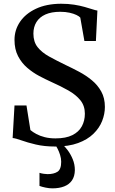

<svg xmlns="http://www.w3.org/2000/svg" viewBox="-20 -772 612 1026"><path d="M275 11Q216.5 11 171.2 0.2Q126 -10.5 94.8 -21.8Q63.5 -33 47.5 -34.5L57.5 -208.5H121.5L142.5 -77Q155.5 -66 174.5 -55.8Q193.5 -45.5 219.2 -39Q245 -32.5 276.5 -32.5Q332 -32.5 366.5 -49.8Q401 -67 417.2 -96.8Q433.5 -126.5 433.5 -164.5Q433.5 -206.5 409.8 -236Q386 -265.5 345.5 -288.5Q305 -311.5 254.5 -334Q223.5 -348 189.5 -366Q155.5 -384 125.5 -409.8Q95.5 -435.5 76.5 -472Q57.5 -508.5 57.5 -559Q57.5 -612 87 -655.5Q116.5 -699 172 -725.2Q227.5 -751.5 306 -752Q344.5 -752 376 -747Q407.5 -742 432 -735Q456.5 -728 473.5 -722.5Q490.5 -717 500.5 -715.5L492.5 -553H431L409 -678Q403.5 -684.5 388.8 -691.8Q374 -699 352 -704Q330 -709 302 -709Q255 -709 223 -694.8Q191 -680.5 174.8 -654.2Q158.5 -628 158.5 -592.5Q158.5 -548.5 180.8 -520.2Q203 -492 242.2 -470.2Q281.5 -448.5 331 -424.5Q366 -408 402.8 -388.5Q439.5 -369 470.8 -343.2Q502 -317.5 521.2 -282.8Q540.5 -248 540.5 -200.5Q540.5 -163 525.8 -125.5Q511 -88 479.2 -57Q447.5 -26 397 -7.5Q346.5 11 275 11ZM260 234.5Q243 234.5 223.5 230.5Q204 226.5 191 221.5V151.5Q201 155 214 156.8Q227 158.5 234.5 158.5Q267.5 158.5 287.2 145.8Q307 133 307 92.5Q307 74.5 301.2 56.2Q295.5 38 287.8 23Q280 8 273 0H298H314Q326 10 341.5 30.5Q357 51 368.5 78.5Q380 106 380 137Q379.5 170 364.8 191.8Q350 213.5 323.2 224Q296.5 234.5 260 234.5Z"/></svg>

Font: Merriweather 72pt Medium
Style: Regular
Weight: 500
Version: Version 2.100